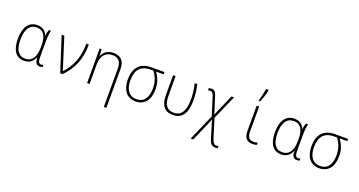

<svg xmlns="http://www.w3.org/2000/svg" viewBox="-52 -1663 5170 2766"><g transform="rotate(20 2533.5 -279.5)"><path d="M254 10C345 10 393 -44 416 -102H419C421 -22 443 10 497 10C514 10 530 6 538 2V-30C528 -26 515 -24 504 -24C471 -24 455 -47 455 -121V-348C455 -435 462 -487 473 -530H441C430 -502 421 -470 419 -437H416C393 -504 340 -540 262 -540C138 -540 63 -443 63 -262C63 -85 129 10 254 10ZM259 -25C154 -25 102 -106 102 -262C102 -418 159 -505 265 -505C364 -505 417 -437 417 -284V-253C417 -116 369 -25 259 -25Z M807 0H843C982 -141 1053 -305 1053 -530H1015C1015 -318 947 -162 833 -42H830C825 -63 816 -92 809 -113L677 -530H636Z M1219 0H1257V-298C1257 -437 1324 -504 1427 -504C1514 -504 1563 -457 1563 -348V241H1602V-356C1602 -481 1538 -539 1432 -539C1333 -539 1280 -486 1257 -425H1255L1250 -530H1219Z M1963 10C2100 10 2177 -88 2177 -251C2177 -350 2147 -425 2096 -495H2212V-530H2014C1836 -530 1752 -427 1752 -251C1752 -93 1825 10 1963 10ZM1965 -25C1848 -25 1791 -115 1791 -251C1791 -407 1858 -495 2014 -495H2055C2108 -424 2137 -350 2137 -251C2137 -109 2079 -25 1965 -25Z M2534 10C2675 10 2744 -89 2744 -289C2744 -375 2735 -449 2715 -530H2676C2697 -449 2706 -367 2706 -287C2706 -112 2650 -25 2537 -25C2433 -25 2383 -91 2383 -233V-530H2345V-228C2345 -71 2406 10 2534 10Z M3271 243C3287 243 3299 241 3308 237V204C3300 207 3289 209 3277 209C3242 209 3223 191 3202 123L3115 -159L3279 -530H3239L3096 -201L3015 -458C2999 -513 2976 -537 2934 -537C2916 -537 2900 -534 2891 -530V-497C2902 -500 2912 -503 2926 -503C2951 -503 2968 -488 2983 -442L3071 -162L2894 240H2935L3090 -120L3170 144C3191 211 3215 243 3271 243Z M3629 -614V-606H3654C3675 -657 3701 -737 3711 -793V-802H3670C3664 -745 3644 -661 3629 -614ZM3758 10C3781 10 3807 6 3822 1V-33C3807 -28 3784 -25 3762 -25C3696 -25 3664 -58 3664 -144V-530H3626V-138C3626 -34 3672 10 3758 10Z M4195 10C4286 10 4334 -44 4357 -102H4360C4362 -22 4384 10 4438 10C4455 10 4471 6 4479 2V-30C4469 -26 4456 -24 4445 -24C4412 -24 4396 -47 4396 -121V-348C4396 -435 4403 -487 4414 -530H4382C4371 -502 4362 -470 4360 -437H4357C4334 -504 4281 -540 4203 -540C4079 -540 4004 -443 4004 -262C4004 -85 4070 10 4195 10ZM4200 -25C4095 -25 4043 -106 4043 -262C4043 -418 4100 -505 4206 -505C4305 -505 4358 -437 4358 -284V-253C4358 -116 4310 -25 4200 -25Z M4778 10C4915 10 4992 -88 4992 -251C4992 -350 4962 -425 4911 -495H5027V-530H4829C4651 -530 4567 -427 4567 -251C4567 -93 4640 10 4778 10ZM4780 -25C4663 -25 4606 -115 4606 -251C4606 -407 4673 -495 4829 -495H4870C4923 -424 4952 -350 4952 -251C4952 -109 4894 -25 4780 -25Z"/></g></svg>

Font: Noto Sans Mono SemiCondensed ExtraLight
Style: Regular
Weight: 200
Width: 4
Designer: Monotype Design Team
Foundry: Monotype Imaging Inc.
Version: Version 2.014